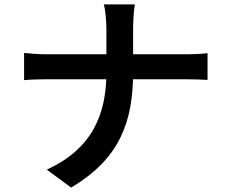

<svg xmlns="http://www.w3.org/2000/svg" viewBox="-20 -806 1040 877"><path d="M466 -674Q466 -699 463 -732Q460 -765 454 -786H596Q592 -765 590 -731Q588 -697 588 -674Q588 -645 588 -611Q588 -577 588 -541Q588 -505 588 -472Q588 -390 575 -317Q562 -244 530 -178Q498 -112 443 -55.5Q388 1 305 51L194 -31Q271 -67 323 -113Q375 -159 406.5 -215Q438 -271 452 -335.5Q466 -400 466 -472Q466 -505 466 -541Q466 -577 466 -612Q466 -647 466 -674ZM90 -564Q111 -562 139 -560Q167 -558 196 -558Q208 -558 244.5 -558Q281 -558 334 -558Q387 -558 448 -558Q509 -558 570.5 -558Q632 -558 685 -558Q738 -558 775 -558Q812 -558 825 -558Q857 -558 885 -559.5Q913 -561 928 -563V-441Q913 -442 882.5 -443Q852 -444 824 -444Q811 -444 774.5 -444Q738 -444 685 -444Q632 -444 571 -444Q510 -444 449 -444Q388 -444 335.5 -444Q283 -444 246.5 -444Q210 -444 199 -444Q168 -444 139.5 -443Q111 -442 90 -440Z"/></svg>

Font: Noto Sans TC SemiBold
Style: Regular
Weight: 600
Designer: Ryoko NISHIZUKA  (kana, bopomofo & ideographs); Paul D. Hunt (Latin, Greek & Cyrillic); Sandoll Communications , Soo-you
Foundry: Adobe
Version: Version 2.004-H2;hotconv 1.0.118;makeotfexe 2.5.65603